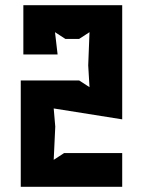

<svg xmlns="http://www.w3.org/2000/svg" viewBox="-20 -720 551 740"><path d="M60 0H451V-130H227L187 -104L193 -232L187 -302L451 -260V-700H70V-510H202L192 -596L232 -570H285L325 -596L320 -468L325 -384L285 -410H60Z"/></svg>

Font: Pescante Normal
Style: Regular
Weight: 400
Designer: Ariel Martín Pérez
Foundry: Tunera Type Foundry
Version: Version 1.000;FEAKit 1.0